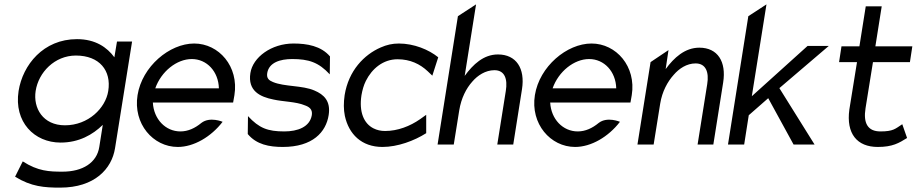

<svg xmlns="http://www.w3.org/2000/svg" viewBox="-20 -661 4192 878"><path d="M65 -245C43 -103 137 -9 257 -9C341 -9 404 -45 450 -90L434 11C423 83 358 124 266 124C205 124 154 122 84 77L49 147C123 193 184 197 255 197C413 197 491 111 506 17L584 -471H515L503 -399C470 -444 417 -482 332 -482C178 -482 84 -364 65 -245ZM143 -245C156 -330 230 -407 327 -407C435 -407 490 -338 475 -245C463 -167 384 -88 277 -88C176 -88 131 -167 143 -245Z M609 -226C588 -95 680 11 793 11C866 11 945 -35 998 -104C998 -104 940 -129 901 -99C872 -75 840 -60 805 -60C737 -60 683 -116 679 -192H1046L1052 -226C1073 -357 981 -462 868 -462C755 -462 630 -357 609 -226ZM690 -257C717 -334 788 -391 857 -391C926 -391 979 -334 981 -257Z M1125 -327C1112 -245 1170 -218 1230 -206C1274 -196 1334 -196 1372 -180C1393 -173 1410 -162 1406 -135C1397 -80 1341 -60 1280 -60C1204 -60 1165 -75 1114 -130L1113 -48C1153 0 1211 11 1273 11C1410 11 1471 -57 1483 -135C1493 -199 1461 -229 1418 -247C1364 -271 1280 -264 1228 -286C1211 -293 1198 -302 1202 -327C1210 -375 1261 -391 1316 -391C1392 -391 1437 -376 1488 -321L1489 -403C1448 -451 1384 -462 1322 -462C1221 -462 1136 -399 1125 -327Z M1798 -390C1856 -390 1901 -368 1936 -335L1957 -315L1984 -399C1941 -434 1873 -462 1804 -462C1774 -462 1748 -456 1721 -444C1645 -411 1574 -338 1556 -226C1551 -192 1551 -160 1557 -131C1575 -48 1633 11 1729 11C1798 11 1874 -17 1929 -52V-136L1901 -116C1855 -84 1799 -62 1741 -62C1721 -62 1704 -66 1688 -74C1644 -96 1621 -149 1633 -226C1637 -249 1643 -271 1653 -291C1681 -347 1732 -390 1798 -390Z M1981 0H2055L2080 -156C2089 -212 2112 -257 2140 -288C2164 -316 2200 -340 2241 -340C2288 -340 2302 -300 2293 -245L2254 0H2327L2367 -253C2382 -348 2341 -412 2257 -412C2191 -412 2143 -366 2105 -314L2157 -641L2074 -587Z M2426 -226C2405 -95 2497 11 2610 11C2683 11 2762 -35 2815 -104C2815 -104 2757 -129 2718 -99C2689 -75 2657 -60 2622 -60C2554 -60 2500 -116 2496 -192H2863L2869 -226C2890 -357 2798 -462 2685 -462C2572 -462 2447 -357 2426 -226ZM2507 -257C2534 -334 2605 -391 2674 -391C2743 -391 2796 -334 2798 -257Z M2895 0H2969L2999 -187C3008 -243 3033 -288 3061 -319C3085 -347 3120 -371 3161 -371C3208 -371 3223 -331 3214 -276L3170 0H3242L3287 -284C3302 -379 3262 -443 3178 -443C3112 -443 3062 -397 3024 -345L3037 -432L2955 -377Z M3309 0H3383L3404 -134L3493 -212L3609 0H3705L3544 -258L3770 -451H3673L3418 -221L3485 -641L3402 -587Z M3817 -377H3899L3864 -160C3849 -50 3899 11 3994 11C4062 11 4091 -7 4128 -30L4106 -93C4074 -72 4065 -60 4006 -60C3948 -60 3927 -98 3938 -166L3972 -377H4141L4152 -449H3983L4012 -632H3939L3910 -449H3828Z"/></svg>

Font: Charger Sport
Style: NrwObl
Weight: 400
Designer: Jasper
Foundry: Cannot Into Space Fonts
Version: Version 1.1